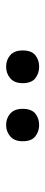

<svg xmlns="http://www.w3.org/2000/svg" viewBox="220 -996 148 628"><g transform="rotate(90 294.0 -682.0)"><path d="M145 -682Q145 -711 160.5 -723.5Q176 -736 198 -736Q220 -736 236 -723.5Q252 -711 252 -682Q252 -655 236 -641.5Q220 -628 198 -628Q176 -628 160.5 -641.5Q145 -655 145 -682ZM336 -682Q336 -711 351.5 -723.5Q367 -736 389 -736Q410 -736 426 -723.5Q442 -711 442 -682Q442 -655 426 -641.5Q410 -628 389 -628Q367 -628 351.5 -641.5Q336 -655 336 -682Z"/></g></svg>

Font: Noto Sans Kannada Medium
Style: Regular
Weight: 500
Designer: Jelle Bosma - Monotype Design Team
Foundry: Monotype Imaging Inc.
Version: Version 2.005; ttfautohint (v1.8.4.7-5d5b)